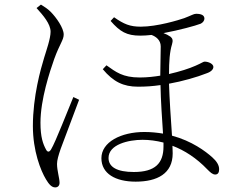

<svg xmlns="http://www.w3.org/2000/svg" viewBox="-20 -779 1040 835"><path d="M139 -744C168 -712 200 -675 200 -641C200 -611 181 -558 172 -528C157 -479 123 -360 123 -231C123 -122 157 -37 180 1C192 21 204 36 220 36C232 36 239 28 239 16C239 -4 228 -37 228 -66C228 -82 234 -103 244 -132C257 -169 305 -292 324 -345L299 -357C277 -305 222 -162 202 -129C194 -116 186 -117 180 -129C167 -153 156 -183 156 -245C156 -347 197 -469 216 -523C240 -589 257 -605 257 -629C257 -657 225 -703 200 -728C188 -740 173 -750 158 -759ZM691 -159V-142C691 -69 655 -31 562 -31C490 -31 452 -52 452 -92C452 -151 539 -171 600 -171C629 -171 660 -167 691 -159ZM443 -495 427 -478C473 -423 517 -402 580 -402C614 -402 644 -404 678 -409C679 -344 685 -257 689 -198C664 -202 637 -205 608 -205C506 -205 421 -161 421 -91C421 -24 482 11 570 11C664 11 731 -24 731 -112L730 -145C783 -125 835 -91 881 -43C894 -30 904 -20 916 -20C928 -20 933 -29 933 -43C933 -61 922 -78 903 -95C874 -121 814 -166 728 -189C723 -258 717 -352 715 -415C772 -425 838 -444 878 -460C899 -467 908 -478 908 -488C908 -501 887 -511 870 -511C864 -511 858 -505 830 -493C803 -481 763 -468 715 -457C715 -511 718 -554 728 -586C733 -603 731 -611 722 -619C712 -626 702 -631 691 -635C760 -648 830 -667 853 -676C863 -681 869 -690 869 -698C869 -713 855 -719 833 -719C822 -719 813 -712 781 -700C758 -692 664 -663 592 -663C545 -663 519 -674 476 -704L461 -688C502 -641 531 -624 590 -624C604 -624 621 -625 639 -627C658 -620 679 -605 679 -577L677 -450C653 -446 621 -442 588 -442C513 -442 484 -466 443 -495Z"/></svg>

Font: Noto Serif CJK HK ExtraLight
Style: Regular
Weight: 200
Designer: Ryoko NISHIZUKA 西塚涼子 (kana & ideographs); Frank Grießhammer (Latin, Greek & Cyrillic); Wenlong ZHANG 张文龙 (bopomofo); San
Foundry: Adobe
Version: Version 2.001;hotconv 1.1.0;makeotfexe 2.6.0